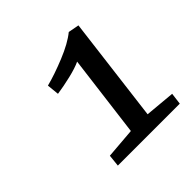

<svg xmlns="http://www.w3.org/2000/svg" viewBox="-134 -931 730 730"><g transform="rotate(-45 231.0 -565.5)"><path d="M231 -378 273 -709Q250 -698 210 -688.5Q170 -679 135 -674L130 -723Q177 -735 237 -759.5Q297 -784 330 -811H331L374 -803L321 -378L442 -367L436 -320H103L108 -368Z"/></g></svg>

Font: Koeln Type Serif
Style: Italic
Weight: 400
Italic angle: -8°
Designer: Eben Sorkin
Foundry: Eben Sorkin
Version: Version 2.002